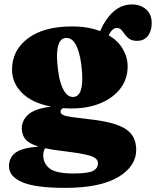

<svg xmlns="http://www.w3.org/2000/svg" viewBox="-20 -616 720 886"><path d="M389.5 -66Q508 -53.5 558.2 -21.8Q608.5 10 608.5 75Q608.5 152 524.8 201.5Q441 251 280.5 251Q144 251 82.8 224.8Q21.5 198.5 21.5 152Q21.5 110 52.5 88Q83.5 66 158 60.5Q113 46.5 96.8 26Q80.5 5.5 80.5 -24.5Q80.5 -59.5 110 -87Q139.5 -114.5 216 -124Q128 -141 81.8 -187Q35.5 -233 35.5 -294.5Q35.5 -384 109 -439Q182.5 -494 312.5 -494Q350 -494 382.5 -488.5Q415 -483 442 -472.5Q468.5 -532 505.2 -563.8Q542 -595.5 589.5 -595.5Q628 -595.5 654 -573Q680 -550.5 680 -509.5Q680 -472.5 662.2 -450Q644.5 -427.5 612 -427.5Q590 -427.5 577.2 -436.5Q564.5 -445.5 556.2 -457.2Q548 -469 540 -478Q532 -487 519 -487Q498.5 -487 481.5 -453.5Q525 -427.5 547 -389.5Q569 -351.5 569 -309Q569 -252 536.2 -208.5Q503.5 -165 445 -140.2Q386.5 -115.5 309.5 -115.5Q289 -115.5 270 -117Q259.5 -110.5 259.5 -100.5Q259.5 -91.5 270 -86Q280.5 -80.5 308.5 -76.2Q336.5 -72 389.5 -66ZM285 -441Q260 -440 250 -410.2Q240 -380.5 244 -331Q249.5 -251.5 269 -209.5Q288.5 -167.5 317.5 -168.5Q367 -170.5 358.5 -283.5Q353.5 -356.5 335 -399.2Q316.5 -442 285 -441ZM179.5 99.5Q179.5 139 209.5 161.8Q239.5 184.5 318 184.5Q386 184.5 409 172.8Q432 161 432 137.5Q432 114 397.2 103Q362.5 92 269.5 81Q221.5 75.5 188 68Q185 73 182.2 81.5Q179.5 90 179.5 99.5Z"/></svg>

Font: Fraunces 9pt S000 Black
Style: Regular
Weight: 900
Version: Version 1.000; ttfautohint (v1.8.3)